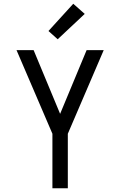

<svg xmlns="http://www.w3.org/2000/svg" viewBox="-20 -1002 640 1022"><path d="M259 0V-290L68 -735H159L300 -396L441 -735H532L341 -290V0ZM287 -793 238 -837 370 -982 431 -928Z"/></svg>

Font: Iosevka Aile
Style: Regular
Weight: 400
Designer: Belleve Invis
Foundry: Belleve Invis
Version: Version 28.0.1; ttfautohint (v1.8.4)